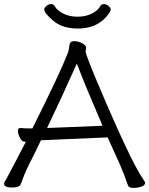

<svg xmlns="http://www.w3.org/2000/svg" viewBox="-21 -913 732 942"><path d="M482 -296Q397 -493 356 -601Q273 -416 210 -285ZM402 -680 399 -660Q399 -647 452 -520Q619 -124 680 -36Q691 -20 691 -16Q691 -4 673 2.5Q655 9 633 9Q611 9 607 -3Q588 -59 566 -109L507 -239L184 -225H180Q164 -191 148 -159L118 -99Q99 -61 81 -10Q75 7 37 7Q-1 7 -1 -12Q-1 -18 3 -23.5Q7 -29 11 -36.5Q15 -44 24.5 -62Q34 -80 53.5 -116.5Q73 -153 106 -218H99Q87 -218 77 -236.5Q67 -255 67 -270Q67 -285 78 -285H80Q98 -283 119 -283H138Q273 -553 312 -653Q316 -662 318 -680.5Q320 -699 325 -705Q330 -711 345.5 -711Q361 -711 380 -702Q399 -693 402 -680ZM522 -868Q522 -850 485 -815Q437 -773 361 -773Q285 -773 240.5 -811Q196 -849 196 -867Q196 -875 207 -884Q218 -893 229.5 -893Q241 -893 247 -883Q261 -860 291 -845.5Q321 -831 359.5 -831Q398 -831 428 -845.5Q458 -860 471 -883Q477 -893 488.5 -893Q500 -893 511 -884Q522 -875 522 -868Z"/></svg>

Font: ToneOZ-Pinyin-WenKai-Regular
Style: Regular
Weight: 400
Designer: Fontworks Inc.
Foundry: ToneOZ
Version: Version 0.240331